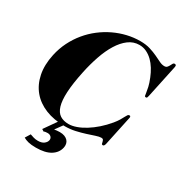

<svg xmlns="http://www.w3.org/2000/svg" viewBox="-208 -845 1157 1222"><g transform="rotate(30 371.0 -234.0)"><path d="M323.7 0 274.4 67.9Q283.2 66.4 293 65.2Q302.7 64 314.5 64Q335.4 64 350.3 69.8Q365.2 75.7 374.3 85.7Q383.3 95.7 386 108.9Q388.7 122.1 385.7 136.2Q377 177.7 338.1 201.9Q299.3 226.1 231 226.1Q196.3 226.1 174.3 220.5Q152.3 214.8 138.2 206.1L161.1 168.9Q173.8 173.3 188 177.7Q202.1 182.1 220.2 182.1Q247.6 182.1 263.4 170.4Q279.3 158.7 282.7 143.1Q284.2 137.2 283 130.9Q281.7 124.5 277.6 119.4Q273.4 114.3 266.8 111.1Q260.3 107.9 250.5 107.9Q242.7 107.9 235.4 108.9Q228 109.9 222.7 112.8L207.5 103L279.8 0ZM606.9 -19Q602.5 0 592.8 0Q585.4 0 583.7 -5.9Q582 -11.7 580.6 -18.6Q579.1 -25.4 575.7 -31.2Q572.3 -37.1 562 -37.1Q546.4 -37.1 522 -28.8Q497.6 -20.5 466.3 -10.5Q435.1 -0.5 398.4 7.8Q361.8 16.1 321.3 16.1Q241.7 16.1 180.2 -8.8Q118.7 -33.7 79.8 -80.1Q41 -126.5 27.6 -192.1Q14.2 -257.8 31.7 -338.9Q43.5 -393.1 67.1 -440.4Q90.8 -487.8 123.5 -527.3Q156.2 -566.9 196.5 -597.9Q236.8 -628.9 281.5 -650.1Q326.2 -671.4 373.8 -682.6Q421.4 -693.8 468.8 -693.8Q510.7 -693.8 542.2 -684.1Q573.7 -674.3 598.1 -662.8Q622.6 -651.4 642.1 -641.6Q661.6 -631.8 679.7 -631.8Q692.9 -631.8 699.2 -639.2Q705.6 -646.5 710 -655Q714.4 -663.6 718.5 -670.9Q722.7 -678.2 731.4 -678.2Q736.8 -678.2 740 -674.1Q743.2 -669.9 740.7 -658.2L689.9 -418.9Q688 -410.6 686 -405.8Q684.1 -400.9 677.2 -400.9Q669.9 -400.9 668.5 -407.2Q667 -413.6 665 -428.2Q663.1 -442.9 658 -466.6Q652.8 -490.2 638.7 -524.9Q627 -554.2 610.8 -580.6Q594.7 -606.9 574.2 -626.7Q553.7 -646.5 529.3 -658.2Q504.9 -669.9 476.6 -669.9Q433.1 -669.9 397.7 -643.3Q362.3 -616.7 334.5 -571.5Q306.6 -526.4 285.9 -466.3Q265.1 -406.2 251 -338.9Q231 -244.1 227.8 -180.4Q224.6 -116.7 236.3 -78.4Q248 -40 273.4 -23.9Q298.8 -7.8 335.9 -7.8Q361.8 -7.8 392.3 -18.6Q422.9 -29.3 455.1 -49.3Q487.3 -69.3 519.3 -97.4Q551.3 -125.5 580.1 -160.2Q597.7 -181.6 607.4 -198.2Q617.2 -214.8 623 -226.3Q628.9 -237.8 633.3 -243.9Q637.7 -250 645 -250Q656.2 -250 652.8 -234.9Z"/></g></svg>

Font: XB Zar
Style: Bold Italic
Weight: 700
Italic angle: -12°
Designer: Behnam
Foundry: Irmug
Version: Version 8.005 2009